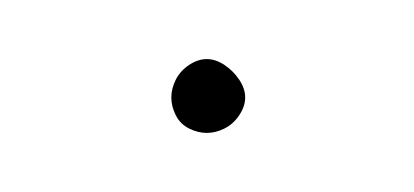

<svg xmlns="http://www.w3.org/2000/svg" viewBox="-20 -743 140 65"><path d="M38 -710Q38 -707 39.5 -704Q41 -701 44 -699.5Q47 -698 50 -698Q53 -698 56 -699.5Q59 -701 61 -704Q63 -707 63 -710Q63 -713 61 -716Q59 -719 56 -721Q53 -723 50 -723Q47 -723 44 -721Q41 -719 39.5 -716Q38 -713 38 -710Z"/></svg>

Font: Linefont Thin
Style: Regular
Weight: 100
Monospace: yes
Version: Version 3.002;gftools[0.9.33]